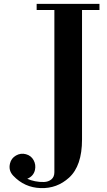

<svg xmlns="http://www.w3.org/2000/svg" viewBox="-20 -768 556 1000"><path d="M122.1 163.1Q139.6 171.4 162.8 176Q186 180.7 209 179.9Q231.9 179.2 247.6 166.3Q263.2 153.3 263.2 128.9V-715.8H170.9V-748H498V-715.8H407.2V-41Q407.2 95.7 339.8 157.2Q276.9 214.4 192.1 211.7Q107.4 209 48.8 147Q22.9 119.6 32.2 83Q38.6 56.2 63.2 42Q87.9 27.8 115.2 35.2Q142.1 42.5 155 66.2Q168 89.8 162.1 117.2Q154.8 149.4 122.1 163.1Z"/></svg>

Font: Fin Serif Display
Style: Italic
Weight: 400
Designer: J. Blake Harris
Version: Version 1.006;FEAKit 1.0